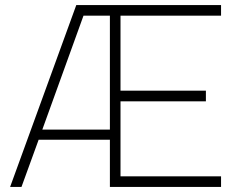

<svg xmlns="http://www.w3.org/2000/svg" viewBox="-20 -740 945 760"><path d="M415 -187H133L65 0H20L282 -720H855V-678H457V-381H795V-339H457V-42H855V0H415ZM415 -227V-678H310.5L147.5 -227Z"/></svg>

Font: Vela Sans ExtLt
Style: Regular
Weight: 200
Designer: Principal design: Mikhail Sharanda - project Manrope.
Design modification: Ravid Balaliev
Foundry: Mikhail Sharanda
Version: Version 1.001